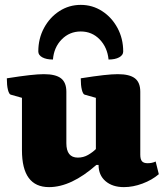

<svg xmlns="http://www.w3.org/2000/svg" viewBox="-20 -755 687 787"><path d="M181 12Q70 12 70 -139V-354L24 -367Q17 -369 12.5 -387Q8 -405 8 -434Q65 -443 101 -447Q137 -451 160 -451Q208 -451 230 -434Q252 -417 252 -379V-168Q252 -109 299 -109Q322 -109 341 -120Q360 -131 373 -144V-354L327 -367Q320 -369 315.5 -387Q311 -405 311 -434Q368 -443 404 -447Q440 -451 463 -451Q511 -451 533 -434Q555 -417 555 -379V-121Q555 -102 562 -94Q569 -86 585 -86Q604 -86 618 -93L631 -41Q603 -17 564 -2.5Q525 12 488 12Q441 12 412.5 -12.5Q384 -37 384 -79H375Q272 12 181 12ZM311 -735Q359 -735 398.5 -709.5Q438 -684 461.5 -640.5Q485 -597 485 -544Q485 -529 468.5 -520Q452 -511 425 -511Q420 -561 388.5 -593.5Q357 -626 311 -626Q265 -626 233 -593.5Q201 -561 197 -511Q170 -511 153.5 -520Q137 -529 137 -544Q137 -597 160.5 -640.5Q184 -684 223.5 -709.5Q263 -735 311 -735Z"/></svg>

Font: Petrona Black
Style: Regular
Weight: 900
Designer: Ringo R. Seeber
Foundry: Ringo R. Seeber
Version: Version 2.001; ttfautohint (v1.8.3)